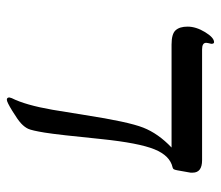

<svg xmlns="http://www.w3.org/2000/svg" viewBox="-62 -566 640 556"><g transform="rotate(90 258.0 -288.0)"><path d="M108.9 -464.8Q78.1 -464.8 67.6 -476.6Q57.1 -488.3 57.1 -511.2Q57.1 -535.6 73 -561.8Q88.9 -587.9 102.1 -587.9Q106.9 -587.9 106.9 -580.1Q104 -568.4 104 -564.9Q104 -553.2 123 -553.2H443.8Q480 -553.2 480 -525.9V-520L479 -514.2L473.1 -481Q471.7 -474.1 470.2 -471.4Q468.8 -468.8 464.8 -467.8Q430.7 -460.4 412.4 -415.3Q394 -370.1 382.8 -262.2Q370.1 -134.8 364 -97.4Q357.9 -60.1 353 -49.6Q348.1 -39.1 337.6 -29.3Q327.1 -19.5 301.3 -3.7Q275.4 12.2 269 12.2Q262.2 12.2 262.2 4.9L264.2 -2Q284.2 -41.5 297.9 -120.1L313 -212.9Q332.5 -339.4 349.6 -382.8Q366.7 -426.3 407.2 -464.8Z"/></g></svg>

Font: Tinos
Style: Italic
Weight: 400
Italic angle: -16.333°
Designer: Steve Matteson
Foundry: Monotype Imaging Inc.
Version: Version 1.32